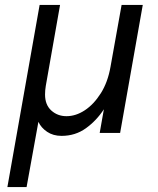

<svg xmlns="http://www.w3.org/2000/svg" viewBox="-20 -540 640 780"><path d="M141 -520H224L166 -191Q163 -173 163 -156Q163 -114 188.5 -91Q214 -68 250 -68Q288 -68 324.5 -92Q361 -116 389.5 -161Q418 -206 429 -269L474 -520H560L468 0H385L402 -96Q372 -50 329 -19Q286 12 230 12Q196 12 171.5 -4.5Q147 -21 136 -45L88 220H10Z"/></svg>

Font: ABeeZee
Style: Italic
Weight: 400
Italic angle: -10°
Designer: Anja Meiners
Foundry: Anja Meiners
Version: Version 1.003; ttfautohint (v1.8.3)